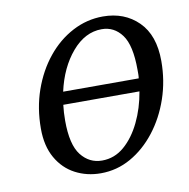

<svg xmlns="http://www.w3.org/2000/svg" viewBox="-63 -549 614 623"><g transform="rotate(-10 244.0 -237.0)"><path d="M221 13Q175 13 137 -7Q99 -27 76.5 -66.5Q54 -106 54 -163Q54 -231 74.5 -289.5Q95 -348 131 -392.5Q167 -437 214.5 -462Q262 -487 315 -487Q386 -487 431.5 -442Q477 -397 477 -312Q477 -247 457 -188.5Q437 -130 401.5 -84.5Q366 -39 320 -13Q274 13 221 13ZM304 -447Q249 -447 206 -396.5Q163 -346 146 -269H395Q396 -276 396 -283Q396 -290 396 -297Q396 -378 370.5 -412.5Q345 -447 304 -447ZM232 -27Q273 -27 305 -54.5Q337 -82 359 -127.5Q381 -173 390 -227H139Q136 -202 136 -175Q136 -96 163 -61.5Q190 -27 232 -27Z"/></g></svg>

Font: Source Serif Pro
Style: Italic
Weight: 400
Italic angle: -12°
Designer: Frank Grießhammer
Foundry: Adobe Systems Incorporated
Version: Version 3.001;hotconv 1.0.111;makeotfexe 2.5.65597